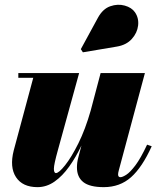

<svg xmlns="http://www.w3.org/2000/svg" viewBox="-20 -761 645 791"><path d="M461 -569 321.5 -545.5 313 -558.5 383.5 -688Q403.5 -724.5 434.2 -735.2Q465 -746 493.8 -738Q522.5 -730 536 -710.5Q552.5 -686.5 549 -656Q545.5 -625.5 523 -600.5Q500.5 -575.5 461 -569ZM306 -460 218.5 -142.5Q202 -83.5 202 -65.8Q202 -48 210.5 -48Q222.5 -48 248.2 -80.2Q274 -112.5 302.8 -170.2Q331.5 -228 353.5 -305L394.5 -460H577L469.5 -59.5Q466.5 -48.5 466.5 -42.5Q466.5 -31 476 -31Q484.5 -31 500.2 -41Q516 -51 537.8 -79.8Q559.5 -108.5 586 -165L605 -158.5Q566 -72 520 -31Q474 10 407.5 10Q349.5 10 323.2 -10.8Q297 -31.5 297 -71.5Q297 -91 302 -110L315.5 -161.5Q293 -114 265.2 -75Q237.5 -36 204.8 -13Q172 10 134.5 10Q73 10 46 -31Q19 -72 36.5 -141L117 -440.5H55.5V-460Z"/></svg>

Font: Bodoni* 11pt Fatface
Style: Italic
Weight: 900
Italic angle: -13°
Version: Version 2.3